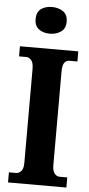

<svg xmlns="http://www.w3.org/2000/svg" viewBox="-62 -968 467 1003"><g transform="rotate(5 172.0 -466.5)"><path d="M20 0V-53H59Q72 -53 84 -65.5Q96 -78 96 -109V-601Q96 -635 84 -648Q72 -661 59 -661H20V-714H326V-661H285Q268 -661 258 -648Q248 -635 248 -600V-110Q248 -80 259.5 -66.5Q271 -53 285 -53H326V0ZM170 -793Q135 -793 112 -810Q89 -827 89 -863Q89 -900 112 -916.5Q135 -933 170 -933Q203 -933 227.5 -916.5Q252 -900 252 -863Q252 -827 227.5 -810Q203 -793 170 -793Z"/></g></svg>

Font: Noto Serif Khmer ExtraCondensed ExtraBold
Style: Regular
Weight: 800
Width: 2
Designer: Danh Hong and the Monotype Design Team
Foundry: Monotype Imaging Inc.
Version: Version 2.004; ttfautohint (v1.8.4.7-5d5b)